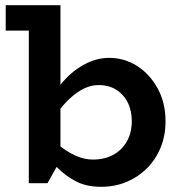

<svg xmlns="http://www.w3.org/2000/svg" viewBox="-20 -706 691 740"><path d="M2 -588V-686H206V-588ZM400 -483Q459 -483 508 -452Q557 -421 587.5 -365.5Q618 -310 618 -238Q618 -183 599 -137Q580 -91 546.5 -57.5Q513 -24 468 -5Q423 14 369 14Q313 14 272 -7.5Q231 -29 201 -60Q171 -91 149 -118V-205Q172 -177 202.5 -150.5Q233 -124 268 -107.5Q303 -91 339 -91Q372 -91 399.5 -101.5Q427 -112 447 -132Q467 -152 477.5 -179Q488 -206 488 -239Q488 -280 472 -311.5Q456 -343 426.5 -361Q397 -379 358 -378Q321 -378 281.5 -352Q242 -326 207.5 -280Q173 -234 150 -173V-265Q173 -330 212.5 -379Q252 -428 301 -455.5Q350 -483 400 -483ZM91 0V-686H213V-89L163 0Z"/></svg>

Font: BioRhyme
Style: Bold
Weight: 700
Designer: Aoife Mooney
Foundry: Aoife Mooney Type
Version: Version 1.600;gftools[0.9.33]